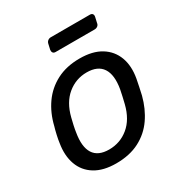

<svg xmlns="http://www.w3.org/2000/svg" viewBox="-165 -815 901 949"><g transform="rotate(-30 286.0 -341.0)"><path d="M227 10Q154 10 107 -19Q60 -48 41.5 -99.5Q23 -151 34 -217Q36 -234 42 -260.5Q48 -287 53 -303Q69 -370 105 -421Q141 -472 197 -501Q253 -530 328 -530Q402 -530 449 -501Q496 -472 515 -421Q534 -370 522 -303Q519 -287 513.5 -260.5Q508 -234 504 -217Q487 -151 451.5 -99.5Q416 -48 360 -19Q304 10 227 10ZM231 -67Q294 -67 342 -106.5Q390 -146 409 -222Q413 -237 418 -260Q423 -283 426 -298Q439 -374 413 -413.5Q387 -453 324 -453Q262 -453 214 -413.5Q166 -374 147 -298Q143 -283 138 -260Q133 -237 131 -222Q118 -146 143 -106.5Q168 -67 231 -67ZM242 -617Q232 -617 227.5 -623Q223 -629 224 -639L231 -670Q233 -680 240.5 -686Q248 -692 258 -692H481Q491 -692 495.5 -686Q500 -680 498 -670L491 -639Q490 -629 482.5 -623Q475 -617 465 -617Z"/></g></svg>

Font: Rubik
Style: Italic
Weight: 400
Italic angle: -12°
Designer: Hubert and Fischer
Foundry: Hubert and Fischer
Version: Version 2.300;gftools[0.9.30]